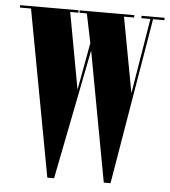

<svg xmlns="http://www.w3.org/2000/svg" viewBox="-59 -746 701 793"><g transform="rotate(5 291.5 -350.0)"><path d="M166.5 0 38.5 -690H-7.5V-700H235V-690H201L259 -373L295 -569L270 -690H239.5V-700H466V-690H424L482 -378L533.5 -690H496V-700H591.5V-690H544.5L428.5 0H400.5L301 -539L194.5 0Z"/></g></svg>

Font: Imbue 100pt ExtraBold
Style: Regular
Weight: 800
Designer: Tyler Finck
Foundry: Etcetera Type Company
Version: Version 1.102; ttfautohint (v1.8.3)